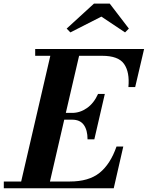

<svg xmlns="http://www.w3.org/2000/svg" viewBox="-68 -1014 796 1034"><path d="M478 -924.5 311 -839.5 291 -860 438 -994.5H523L626 -860L605.5 -839.5ZM320.5 -369.5H278L201 -36.5H307.5Q410 -36.5 468.2 -83.2Q526.5 -130 559.5 -225H596L544.5 0H-47.5V-36.5H46L203 -713.5H121.5V-750H708L660 -545H623.5Q631 -625.5 600.2 -669.5Q569.5 -713.5 482 -713.5H358L286.5 -406H320.5Q363 -406 400.2 -432Q437.5 -458 460 -508H496.5L440 -263.5H403.5Q403.5 -313.5 383.2 -341.5Q363 -369.5 320.5 -369.5Z"/></svg>

Font: Bodoni* 06pt
Style: Bold Italic
Weight: 700
Italic angle: -13°
Version: Version 2.3